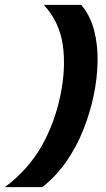

<svg xmlns="http://www.w3.org/2000/svg" viewBox="-75 -698 435 790"><path d="M-55 72Q40 1 94.5 -94Q149 -189 173 -303Q197 -416 183.5 -512Q170 -608 105 -678H259Q296 -635 312 -574Q328 -513 326.5 -443.5Q325 -374 310 -303Q295 -232 267 -162Q239 -92 197 -32Q155 28 99 72Z"/></svg>

Font: Kanit Medium
Style: Italic
Weight: 500
Italic angle: -12°
Designer: Katatrad Team
Foundry: CadsonDemak
Version: Version 2.000; ttfautohint (v1.8.3)